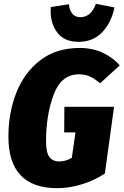

<svg xmlns="http://www.w3.org/2000/svg" viewBox="-20 -966 647 1005"><path d="M607 -624 504 -530Q474 -555 449.5 -566Q425 -577 393 -577Q301 -577 261 -471Q221 -365 221 -226Q221 -169 238 -145Q255 -121 290 -121Q324 -121 356 -140L375 -273H316L317 -407H577L529 -58Q474 -21 407.5 -1Q341 19 280 19Q24 19 24 -251Q24 -374 65 -479.5Q106 -585 190 -650Q274 -715 397 -715Q464 -715 517.5 -690Q571 -665 607 -624ZM245 -909Q245 -922 246 -929L341 -944Q343 -914 358 -895Q373 -876 401 -876Q456 -876 482 -946L579 -927Q564 -850 516 -798.5Q468 -747 391 -747Q318 -747 281.5 -793.5Q245 -840 245 -909Z"/></svg>

Font: Fira Sans Condensed Black
Style: Italic
Weight: 900
Width: 3
Italic angle: -8°
Designer: Carrois Corporate & Edenspiekermann AG
Foundry: Carrois Corporate GbR & Edenspiekermann AG
Version: Version 4.203